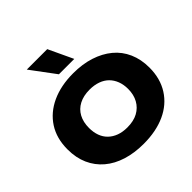

<svg xmlns="http://www.w3.org/2000/svg" viewBox="-195 -901 1069 1069"><g transform="rotate(-45 339.5 -366.5)"><path d="M339 10Q267 10 207.5 -8.5Q148 -27 105.5 -63Q63 -99 40 -150.5Q17 -202 17 -268Q17 -355 57 -417Q97 -479 169.5 -512.5Q242 -546 339 -546Q412 -546 471 -527Q530 -508 573 -472.5Q616 -437 639 -385Q662 -333 662 -268Q662 -182 622 -119Q582 -56 509.5 -23Q437 10 339 10ZM339 -119Q389 -119 423 -137.5Q457 -156 475.5 -189.5Q494 -223 494 -268Q494 -302 483.5 -329.5Q473 -357 453.5 -376.5Q434 -396 405 -406.5Q376 -417 339 -417Q291 -417 256.5 -399Q222 -381 204 -347.5Q186 -314 186 -268Q186 -234 196 -206.5Q206 -179 226 -159.5Q246 -140 274.5 -129.5Q303 -119 339 -119ZM279 -598 171 -743H332L400 -598Z"/></g></svg>

Font: Mona Sans Expanded
Style: Bold
Weight: 700
Width: 7
Designer: Deni Anggara
Foundry: GitHub
Version: Version 2.000